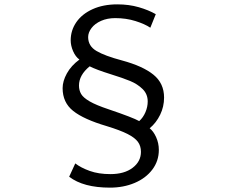

<svg xmlns="http://www.w3.org/2000/svg" viewBox="-20 -796 1040 880"><path d="M508 -713Q472 -713 443.5 -700.5Q415 -688 399.5 -667.5Q384 -647 384 -626Q384 -585 422 -562.5Q460 -540 539 -519Q635 -493 683.5 -453.5Q732 -414 732 -349Q732 -307 714 -270Q696 -233 666 -208Q683 -195 695.5 -167.5Q708 -140 708 -109Q708 -58 678 -18.5Q648 21 597 42.5Q546 64 484 64Q362 64 297 14L325 -47Q351 -27 391.5 -12.5Q432 2 486 2Q550 2 588 -27Q626 -56 626 -100Q626 -127 612 -146Q598 -165 564.5 -182Q531 -199 469 -218Q364 -249 315.5 -287.5Q267 -326 267 -392Q267 -424 286.5 -459.5Q306 -495 344 -523Q326 -536 315 -561.5Q304 -587 304 -611Q304 -657 330 -694.5Q356 -732 404.5 -754Q453 -776 518 -776Q571 -776 616 -763Q661 -750 694 -731L669 -669Q644 -686 601 -699.5Q558 -713 508 -713ZM342 -404Q342 -382 352 -365Q362 -348 391.5 -331Q421 -314 478 -295Q590 -257 618 -241Q636 -257 646.5 -281.5Q657 -306 657 -331Q657 -365 633.5 -388Q610 -411 576 -425Q542 -439 487 -456Q420 -477 391 -492Q342 -452 342 -404Z"/></svg>

Font: Noto Sans SC
Style: Regular
Weight: 400
Designer: Ryoko NISHIZUKA ____ (kana & ideographs); Paul D. Hunt (Latin, Greek & Cyrillic); Wenlong ZHANG ___ (bopomofo); Sandoll 
Foundry: Adobe Systems Incorporated
Version: Version 1.004